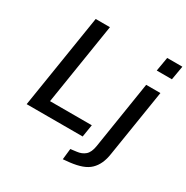

<svg xmlns="http://www.w3.org/2000/svg" viewBox="-201 -888 1214 1250"><g transform="rotate(30 406.5 -262.5)"><path d="M57 0 169 -705H276L179 -93H493L478 0ZM681 -613 699 -718H813L795 -613ZM440 193 449 111 495 105Q531 101 555.5 80Q580 59 588 9L668 -498H775L695 5Q689 47 674.5 79Q660 111 636.5 133.5Q613 156 577 169Q541 182 491 188Z"/></g></svg>

Font: Nunito Sans 7pt SemiCondensed SemiBold
Style: Italic
Weight: 600
Width: 4
Italic angle: -9°
Designer: Vernon Adams
Foundry: Vernon Adams
Version: Version 3.101;gftools[0.9.27]